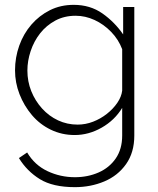

<svg xmlns="http://www.w3.org/2000/svg" viewBox="-20 -549 652 792"><path d="M288 8Q235 8 189.5 -14Q144 -36 111.5 -74.5Q79 -113 60.5 -160.5Q42 -208 42 -259Q42 -312 59.5 -361Q77 -410 109.5 -447.5Q142 -485 186 -507Q230 -529 284 -529Q352 -529 402.5 -493.5Q453 -458 488 -407V-520H534V10Q534 80 500 128Q466 176 410 199.5Q354 223 289 223Q198 223 144.5 190Q91 157 58 103L92 80Q123 132 176 157Q229 182 289 182Q342 182 386.5 162.5Q431 143 457.5 104.5Q484 66 484 10V-104Q453 -53 399.5 -22.5Q346 8 288 8ZM300 -35Q333 -35 364 -47Q395 -59 421 -79.5Q447 -100 464 -125Q481 -150 484 -175V-346Q469 -386 438.5 -417.5Q408 -449 370 -466.5Q332 -484 292 -484Q245 -484 208 -464Q171 -444 145.5 -411.5Q120 -379 106.5 -338.5Q93 -298 93 -258Q93 -213 109 -173Q125 -133 153.5 -101.5Q182 -70 219.5 -52.5Q257 -35 300 -35Z"/></svg>

Font: Raleway Thin Light
Style: Regular
Weight: 300
Version: Version 4.026